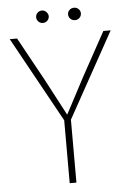

<svg xmlns="http://www.w3.org/2000/svg" viewBox="-58 -897 642 940"><g transform="rotate(-5 263.0 -427.0)"><path d="M246 -309 15 -728H51L168 -515L262 -337H264L358 -515L475 -728H511L279 -309V0H246ZM184 -793Q171 -793 162 -802Q153 -811 153 -824Q153 -836 162 -845Q171 -854 184 -854Q197 -854 206 -844Q215 -834 215 -824Q215 -811 206 -802Q197 -793 184 -793ZM342 -793Q328 -793 319 -802Q310 -811 310 -824Q310 -836 319 -845Q328 -854 342 -854Q355 -854 364 -845Q373 -836 373 -824Q373 -811 364 -802Q355 -793 342 -793Z"/></g></svg>

Font: Murecho ExtraLight
Style: Regular
Weight: 200
Designer: Neil Summerour
Foundry: Positype
Version: Version 1.010; ttfautohint (v1.8.3)